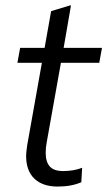

<svg xmlns="http://www.w3.org/2000/svg" viewBox="-20 -676 403 706"><path d="M76 -103Q76 -114 80 -142L134 -445H44L54 -500H144L168 -635L237 -656H241L214 -500H355L345 -445H204L152 -154Q148 -134 148 -114Q148 -81 163 -64Q178 -47 212 -47Q251 -47 282 -59L279 -6Q243 10 192 10Q137 10 106.5 -19Q76 -48 76 -103Z"/></svg>

Font: Sarabun Light
Style: Italic
Weight: 300
Italic angle: -10°
Designer: Suppakit Chalermlarp | Katatrad Co.,Ltd.
Foundry: Cadson Demak Co.,Ltd.
Version: Version 1.000; ttfautohint (v1.6)